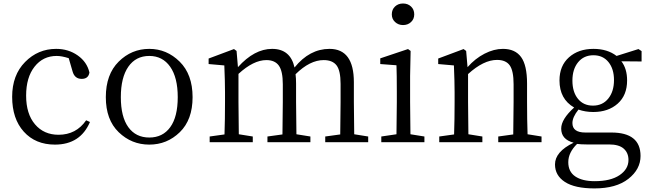

<svg xmlns="http://www.w3.org/2000/svg" viewBox="-20 -805 3679 1087"><path d="M467.8 -124 489.3 -114.3Q434.6 13.7 291 13.7Q180.7 13.7 114.7 -59.6Q48.8 -132.8 48.8 -256.8Q48.8 -379.9 122.1 -454.1Q195.3 -528.3 297.9 -528.3Q367.2 -528.3 419.9 -491.2Q472.7 -454.1 486.3 -394.5Q480.5 -358.4 442.4 -358.4Q402.3 -358.4 390.6 -401.4L369.1 -475.6Q329.1 -488.3 300.8 -488.3Q223.6 -488.3 175.8 -427.7Q127.9 -367.2 127.9 -263.7Q127.9 -160.2 178.2 -101.1Q228.5 -42 311.5 -42Q411.1 -42 467.8 -124Z M579.1 -254.9Q579.1 -383.8 651.9 -456.1Q724.6 -528.3 825.2 -528.3Q923.8 -528.3 997.1 -456.1Q1070.3 -383.8 1070.3 -254.9Q1070.3 -127 998 -56.6Q925.8 13.7 825.2 13.7Q724.6 13.7 651.9 -56.6Q579.1 -127 579.1 -254.9ZM825.2 -488.3Q749 -488.3 706.5 -427.2Q664.1 -366.2 664.1 -254.9Q664.1 -143.6 706.5 -85Q749 -26.4 825.2 -26.4Q901.4 -26.4 943.8 -85Q986.3 -143.6 986.3 -254.9Q986.3 -366.2 943.4 -427.2Q900.4 -488.3 825.2 -488.3Z M1985.4 -44.9 2064.5 -32.2V0H1821.3V-32.2L1906.2 -43.9Q1908.2 -155.3 1908.2 -227.5V-330.1Q1908.2 -405.3 1885.3 -435.1Q1862.3 -464.8 1812.5 -464.8Q1734.4 -464.8 1653.3 -384.8Q1656.2 -361.3 1656.2 -332V-227.5Q1656.2 -154.3 1658.2 -44.9L1737.3 -32.2V0H1494.1V-32.2L1579.1 -43.9Q1581.1 -153.3 1581.1 -227.5V-328.1Q1581.1 -402.3 1558.6 -433.6Q1536.1 -464.8 1488.3 -464.8Q1415 -464.8 1330.1 -386.7V-227.5Q1330.1 -154.3 1332 -44.9L1411.1 -32.2V0H1167V-32.2L1251 -43.9Q1253.9 -127 1253.9 -227.5V-283.2Q1253.9 -342.8 1250 -434.6L1161.1 -442.4V-473.6L1304.7 -527.3L1319.3 -516.6L1327.1 -424.8Q1419.9 -528.3 1520.5 -528.3Q1624 -528.3 1647.5 -422.9Q1732.4 -528.3 1845.7 -528.3Q1983.4 -528.3 1983.4 -339.8V-227.5Q1983.4 -154.3 1985.4 -44.9Z M2261.7 -663.1Q2235.4 -663.1 2216.8 -680.2Q2198.2 -697.3 2198.2 -723.6Q2198.2 -751 2216.3 -768.1Q2234.4 -785.2 2261.7 -785.2Q2289.1 -785.2 2307.1 -768.1Q2325.2 -751 2325.2 -723.6Q2325.2 -697.3 2307.1 -680.2Q2289.1 -663.1 2261.7 -663.1ZM2303.7 -44.9 2382.8 -32.2V0H2138.7V-32.2L2224.6 -44.9Q2226.6 -154.3 2226.6 -227.5V-284.2Q2226.6 -385.7 2224.6 -435.5L2132.8 -442.4V-474.6L2290 -527.3L2304.7 -516.6L2301.8 -375V-227.5Q2301.8 -154.3 2303.7 -44.9Z M2966.8 -44.9 3045.9 -32.2V0H2800.8V-32.2L2885.7 -43.9Q2887.7 -153.3 2887.7 -227.5V-328.1Q2887.7 -404.3 2865.7 -435.1Q2843.8 -465.8 2793.9 -465.8Q2717.8 -465.8 2629.9 -385.7V-227.5Q2629.9 -154.3 2631.8 -44.9L2710.9 -32.2V0H2466.8V-32.2L2550.8 -43.9Q2553.7 -127 2553.7 -227.5V-283.2Q2553.7 -340.8 2549.8 -434.6L2460.9 -442.4V-473.6L2604.5 -527.3L2619.1 -516.6L2627 -424.8Q2669.9 -473.6 2723.1 -501Q2776.4 -528.3 2827.1 -528.3Q2896.5 -528.3 2930.2 -481.9Q2963.9 -435.5 2963.9 -332V-227.5Q2963.9 -127 2966.8 -44.9Z M3336.9 -207Q3391.6 -207 3423.8 -247.1Q3456.1 -287.1 3456.1 -351.6Q3456.1 -415 3424.8 -453.6Q3393.6 -492.2 3339.8 -492.2Q3285.2 -492.2 3252.9 -452.6Q3220.7 -413.1 3220.7 -348.6Q3220.7 -284.2 3252 -245.6Q3283.2 -207 3336.9 -207ZM3427.7 12.7H3299.8Q3270.5 12.7 3247.1 9.8Q3197.3 58.6 3197.3 113.3Q3197.3 167 3236.8 193.8Q3276.4 220.7 3346.7 220.7Q3437.5 220.7 3487.8 186.5Q3538.1 152.3 3538.1 100.6Q3538.1 60.5 3511.2 36.6Q3484.4 12.7 3427.7 12.7ZM3612.3 -515.6V-457L3498 -458Q3530.3 -416 3530.3 -349.6Q3530.3 -265.6 3477.1 -218.3Q3423.8 -170.9 3338.9 -170.9Q3293.9 -170.9 3254.9 -184.6Q3220.7 -141.6 3220.7 -108.4Q3220.7 -54.7 3293.9 -54.7H3441.4Q3606.4 -54.7 3606.4 78.1Q3606.4 153.3 3537.6 207.5Q3468.8 261.7 3345.7 261.7Q3234.4 261.7 3178.2 225.1Q3122.1 188.5 3122.1 126Q3122.1 53.7 3227.5 2.9Q3157.2 -15.6 3157.2 -77.1Q3157.2 -129.9 3230.5 -196.3Q3147.5 -244.1 3147.5 -349.6Q3147.5 -432.6 3201.2 -480.5Q3254.9 -528.3 3339.8 -528.3Q3418.9 -528.3 3470.7 -488.3L3594.7 -527.3Z"/></svg>

Font: Bpmf Zihi Serif Regular
Style: Regular
Weight: 400
Foundry: But Ko
Version: Version 1.320